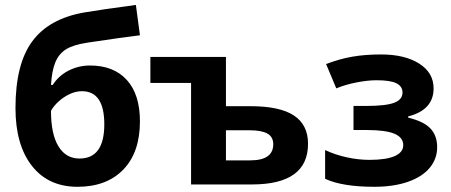

<svg xmlns="http://www.w3.org/2000/svg" viewBox="-20 -733 1792 763"><path d="M41.5 -303.7Q41.5 -478.5 108.2 -568.8Q174.8 -659.2 315.4 -683.6Q384.3 -695.3 520 -713.4L536.1 -592.8Q477.1 -585.9 327.1 -563.5Q270 -554.7 241.7 -536.6Q213.4 -518.6 199.7 -484.9Q186 -451.2 182.6 -395.5H189.5Q213.4 -432.6 252.9 -452.6Q292.5 -472.7 337.9 -472.7Q431.6 -472.7 483.9 -415.3Q536.1 -357.9 536.1 -251Q536.1 -127.4 470 -59.1Q403.8 9.3 288.1 9.3Q171.9 9.3 106.7 -74Q41.5 -157.2 41.5 -303.7ZM295.9 -103Q394.5 -103 394.5 -238.8Q394.5 -370.6 305.7 -370.6Q281.2 -370.6 256.8 -359.1Q232.4 -347.7 212.4 -329.3Q192.4 -311 182.6 -292.5Q182.6 -200.2 212.2 -151.6Q241.7 -103 295.9 -103Z M877.9 -506.8V-311H975.1Q1092.3 -311 1148.2 -273.9Q1204.1 -236.8 1204.1 -161.6Q1204.1 0 981 0H739.3V-403.3H577.6V-506.8ZM1065.9 -159.7Q1065.9 -189 1042.7 -202.1Q1019.5 -215.3 972.2 -215.3H877.9V-95.7H974.1Q1065.9 -95.7 1065.9 -159.7Z M1435.5 -312Q1513.7 -312 1546.6 -324.7Q1579.6 -337.4 1579.6 -365.2Q1579.6 -389.6 1555.7 -401.9Q1531.7 -414.1 1476.1 -414.1Q1441.4 -414.1 1397.2 -405.5Q1353 -397 1316.4 -381.8L1275.9 -478.5Q1329.6 -499 1380.4 -507.8Q1431.2 -516.6 1494.1 -516.6Q1588.9 -516.6 1646 -480.2Q1703.1 -443.8 1703.1 -381.8Q1703.1 -295.9 1602.1 -270.5V-265.6Q1664.1 -250.5 1690.7 -222.2Q1717.3 -193.8 1717.3 -147.9Q1717.3 -101.6 1687.3 -65.7Q1657.2 -29.8 1600.6 -10.3Q1543.9 9.3 1467.3 9.3Q1340.3 9.3 1272 -22.5V-136.7Q1311 -118.2 1357.7 -107.9Q1404.3 -97.7 1447.8 -97.7Q1515.1 -97.7 1548.8 -112.8Q1582.5 -127.9 1582.5 -155.8Q1582.5 -187 1547.1 -201.7Q1511.7 -216.3 1438 -216.3H1384.8V-312Z"/></svg>

Font: Bpm'online Open Sans
Style: Bold
Weight: 700
Foundry: Ascender Corporation
Version: Version 1.10